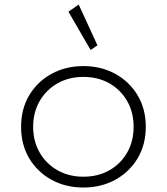

<svg xmlns="http://www.w3.org/2000/svg" viewBox="-20 -824 747 860"><path d="M353.5 16Q432.5 16 495.8 -18.5Q559 -53 596 -114.2Q633 -175.5 633 -256Q633 -336.5 596 -397.8Q559 -459 495.8 -493.5Q432.5 -528 353.5 -528Q274.5 -528 211.2 -493.5Q148 -459 111.2 -397.8Q74.5 -336.5 74.5 -256Q74.5 -175.5 111.2 -114.2Q148 -53 211.2 -18.5Q274.5 16 353.5 16ZM353.5 -32.5Q288.5 -32.5 237.8 -61.2Q187 -90 157.8 -140.5Q128.5 -191 128.5 -256Q128.5 -321 157.8 -371.5Q187 -422 237.8 -450.8Q288.5 -479.5 353.5 -479.5Q419 -479.5 469.8 -450.8Q520.5 -422 549.5 -371.5Q578.5 -321 578.5 -256Q578.5 -191 549.5 -140.5Q520.5 -90 469.8 -61.2Q419 -32.5 353.5 -32.5ZM386 -600 416.5 -621 332.5 -803.5 286.5 -771.5Z"/></svg>

Font: Spartan Light
Style: Regular
Weight: 300
Designer: Matt Bailey, Mirko Velimirovic
Foundry: Matt Bailey
Version: Version 1.003; ttfautohint (v1.8.3)